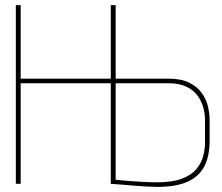

<svg xmlns="http://www.w3.org/2000/svg" viewBox="-20 -720 871 752"><path d="M639 -412H433V-700H414V-412H61V-700H42V0H61V-394H414V0Q414 0 429 1Q444 2 467 4Q490 6 515.5 8Q541 10 563 11Q585 12 596 12Q669 12 714 -8Q759 -28 780 -68Q801 -108 801 -168V-251Q801 -275 794.5 -303Q788 -331 770.5 -355.5Q753 -380 721.5 -396Q690 -412 639 -412ZM783 -162Q783 -135 775.5 -107.5Q768 -80 748.5 -57Q729 -34 692 -20Q655 -6 596 -6Q569 -6 540.5 -7.5Q512 -9 487.5 -11Q463 -13 448 -14.5Q433 -16 433 -16V-394H640Q679 -394 706.5 -382Q734 -370 750.5 -349.5Q767 -329 775 -303Q783 -277 783 -249Z"/></svg>

Font: Advent Pro Thin
Style: Regular
Weight: 250
Version: Version 3.000